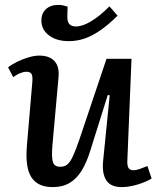

<svg xmlns="http://www.w3.org/2000/svg" viewBox="-20 -750 646 784"><path d="M13 -475Q28 -487 50.5 -498Q73 -509 97 -516Q121 -523 140 -523Q182 -523 202.5 -500.5Q223 -478 219 -435L194 -156Q190 -108 196 -88.5Q202 -69 226 -69Q243 -69 254.5 -78Q266 -87 277.5 -111.5Q289 -136 304 -180L415 -510H517L500 -95Q499 -74 504.5 -64.5Q510 -55 525 -55Q537 -55 552 -60.5Q567 -66 582 -72L599 -21Q588 -14 572.5 -7.5Q557 -1 540 4Q523 9 507 11.5Q491 14 478 14Q431 14 413.5 -14.5Q396 -43 401 -92L428 -361L420 -362L350 -139Q335 -89 314.5 -55Q294 -21 265 -3.5Q236 14 195 14Q134 14 108 -26.5Q82 -67 90 -157L112 -415Q114 -440 108.5 -448.5Q103 -457 88 -457Q76 -457 61.5 -451Q47 -445 34 -435ZM261 -582Q211 -582 180 -605.5Q149 -629 149 -666Q149 -696 168 -713Q187 -730 218 -730Q229 -730 237.5 -728Q246 -726 256 -723L255 -687Q254 -663 262.5 -652.5Q271 -642 290 -642Q317 -642 352 -663Q387 -684 427 -724L460 -686Q423 -649 389.5 -626Q356 -603 325 -592.5Q294 -582 261 -582Z"/></svg>

Font: Literata 18pt Medium
Style: Italic
Weight: 500
Italic angle: -2°
Designer: Latin by Veronika Burian and Jose Scaglione. Greek by Irene Vlachou. Cyrillic by Vera Evstafieva
Foundry: TypeTogether
Version: Version 3.103;gftools[0.9.29]